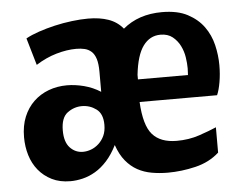

<svg xmlns="http://www.w3.org/2000/svg" viewBox="-43 -564 797 627"><g transform="rotate(-5 355.5 -250.0)"><path d="M164 12Q129 12 103 -1Q77 -14 59.5 -35.5Q42 -57 33.5 -85Q25 -113 25 -144Q25 -182 37 -211Q49 -240 70 -260Q91 -280 119 -290.5Q147 -301 179 -301Q206 -301 235 -293.5Q264 -286 289 -270V-336Q289 -362 284 -378Q279 -394 269.5 -402.5Q260 -411 247.5 -414Q235 -417 220 -417Q189 -417 154.5 -407Q120 -397 87 -376L61 -465Q79 -475 104 -483.5Q129 -492 157 -498.5Q185 -505 214 -508.5Q243 -512 267 -512Q305 -512 333.5 -502Q362 -492 381 -469Q432 -512 509 -512Q560 -512 593 -494.5Q626 -477 645.5 -450Q665 -423 673 -389.5Q681 -356 681 -323Q681 -294 676.5 -268Q672 -242 665 -226H411Q415 -149 441.5 -119Q468 -89 521 -89Q561 -89 595 -100.5Q629 -112 652 -122V-39Q620 -10 574 1Q528 12 483 12Q456 12 430.5 7.5Q405 3 384 -8.5Q363 -20 346 -40.5Q329 -61 318 -93Q303 -63 284.5 -42.5Q266 -22 245.5 -10Q225 2 204 7Q183 12 164 12ZM498 -439Q463 -439 441 -409Q419 -379 412 -315V-300H576Q576 -305 576.5 -309.5Q577 -314 577 -322Q577 -338 574 -358Q571 -378 562 -396Q553 -414 537.5 -426.5Q522 -439 498 -439ZM213 -80Q226 -80 239.5 -85Q253 -90 264.5 -100.5Q276 -111 283 -126Q290 -141 290 -162Q290 -198 269 -213.5Q248 -229 222 -229Q196 -229 174.5 -213Q153 -197 153 -155Q153 -117 170.5 -98.5Q188 -80 213 -80Z"/></g></svg>

Font: CantoraOne
Style: Regular
Weight: 400
Designer: Pablo Impallari, Rodrigo Fuenzalida
Foundry: Pablo Impallari
Version: Version 1.001; ttfautohint (v0.8) -G 200 -r 50